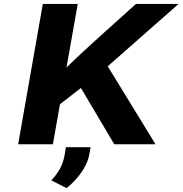

<svg xmlns="http://www.w3.org/2000/svg" viewBox="-20 -731 925 973"><path d="M390 -285 559 0H768L526 -395L885 -711H669C551 -604 431 -500 317 -389L374 -711H197L72 0H248L284 -203ZM240 183 317 222C331 212 344 200 357 186C390 151 423 105 433 50L439 15H314L307 57C297 113 271 149 240 183Z"/></svg>

Font: Asimov
Style: XWidIt
Weight: 500
Designer: Google
Version: Version 2.000980; 2014